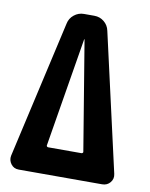

<svg xmlns="http://www.w3.org/2000/svg" viewBox="-83 -791 666 852"><g transform="rotate(10 250.0 -365.0)"><path d="M322.3 -120.1Q325.2 -120.1 327.6 -122.6Q330.1 -125 329.1 -127.9L248 -619.1Q248 -620.1 247.1 -620.1Q246.1 -620.1 246.1 -619.1L165 -127.9Q164.1 -125 166.5 -122.6Q168.9 -120.1 171.9 -120.1ZM340.8 -674.8 481.4 -54.7Q486.3 -33.2 472.7 -16.6Q459 0 436.5 0H388.7H349.6H143.6H109.4H60.5Q38.1 0 25.4 -17.1Q12.7 -34.2 16.6 -54.7L157.2 -674.8Q162.1 -699.2 181.6 -714.8Q201.2 -730.5 225.6 -730.5H272.5Q297.9 -730.5 316.9 -714.8Q335.9 -699.2 340.8 -674.8Z"/></g></svg>

Font: Rounded Mgen+ 2m bold
Style: Bold
Weight: 700
Designer: [Source Han Sans]
Ryoko NISHIZUKA  (kana & ideographs); Paul D. Hunt (Latin, Greek & Cyrillic); Wenlong ZHANG  (bopomofo
Version: Version 1.059.20150602